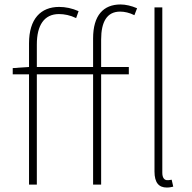

<svg xmlns="http://www.w3.org/2000/svg" viewBox="-20 -827 861 860"><path d="M397 -527H145V-628C145 -714 178 -764 244 -764C268 -764 294 -759 321 -746L332 -777C303 -790 273 -796 245 -796C163 -796 110 -743 110 -633V-527L37 -522V-494H110V0H145V-494H397V0H433V-494H557V-527H433V-650C433 -729 459 -775 518 -775C538 -775 560 -770 582 -759L594 -790C569 -801 542 -807 520 -807C443 -807 397 -758 397 -655ZM749 -22C738 -20 734 -20 729 -20C716 -20 707 -31 707 -53V-794H672V-59C672 -8 692 13 727 13C740 13 747 11 756 9Z"/></svg>

Font: Noto Sans Japanese Thin
Style: Regular
Weight: 100
Designer: Ryoko NISHIZUKA (kana & ideographs); Paul D. Hunt (Latin, Greek & Cyrillic); Wenlong ZHANG (bopomofo); Sandoll Communica
Foundry: Adobe Systems Incorporated
Version: Version 1.000;PS 1;hotconv 1.0.78;makeotf.lib2.5.61930